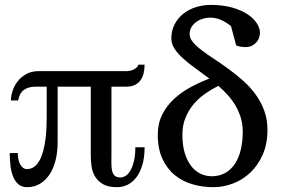

<svg xmlns="http://www.w3.org/2000/svg" viewBox="-20 -757 1153 789"><path d="M574.2 -151.9Q574.2 -110.8 565.2 -80.1Q556.2 -49.3 540.8 -28.8Q525.4 -8.3 504.9 2Q484.4 12.2 460.9 12.2Q424.3 12.2 403.1 -0.2Q381.8 -12.7 370.6 -31.7Q359.4 -50.8 356.2 -73.7Q353 -96.7 353 -118.2V-400.9H216.8V-171.9Q216.8 -132.8 208.5 -99.1Q200.2 -65.4 184.1 -40.8Q168 -16.1 144.5 -2Q121.1 12.2 90.8 12.2Q69.3 12.2 55.4 0Q41.5 -12.2 33.7 -32Q25.9 -51.8 22.9 -76.9Q20 -102.1 20 -127.9H53.2Q53.2 -98.6 63.7 -80.3Q74.2 -62 90.8 -62Q98.1 -62 107.2 -64.7Q116.2 -67.4 125.2 -75.4Q134.3 -83.5 142.6 -98.1Q150.9 -112.8 157.5 -136.5Q164.1 -160.2 168 -194.1Q171.9 -228 171.9 -274.9V-400.9H129.9Q105 -400.9 90.8 -394.5Q76.7 -388.2 69.3 -379.2Q62 -370.1 59.1 -360.4Q56.2 -350.6 54.2 -344.2H24.9Q24.9 -360.8 31.2 -381.8Q37.6 -402.8 51.5 -421.4Q65.4 -439.9 87.4 -452.4Q109.4 -464.8 141.1 -464.8H501Q517.6 -464.8 531.7 -472.7Q545.9 -480.5 548.8 -491.2H574.2Q574.2 -472.7 570.3 -456.3Q566.4 -439.9 557.6 -427.5Q548.8 -415 534.4 -408Q520 -400.9 499 -400.9H438V-134.8Q438 -109.9 437.7 -89.8Q437.5 -69.8 440.4 -56.2Q443.4 -42.5 451.2 -35.2Q459 -27.8 475.1 -27.8Q486.3 -27.8 497.3 -35.2Q508.3 -42.5 516.8 -57.9Q525.4 -73.2 530.8 -96.7Q536.1 -120.1 536.1 -151.9Z M977.5 -216.8Q977.5 -247.1 969.5 -273.2Q961.4 -299.3 948 -322.5Q934.6 -345.7 916.3 -366Q897.9 -386.2 877.4 -404.3Q852.1 -391.6 825.9 -374Q799.8 -356.4 778.3 -332Q756.8 -307.6 743.2 -275.6Q729.5 -243.7 729.5 -202.6Q729.5 -160.6 739 -128.9Q748.5 -97.2 764.9 -75.7Q781.2 -54.2 803.2 -43.5Q825.2 -32.7 850.1 -32.7Q881.3 -32.7 905.3 -46.1Q929.2 -59.6 945.3 -83.7Q961.4 -107.9 969.5 -141.8Q977.5 -175.8 977.5 -216.8ZM1048.3 -622.6Q1048.3 -612.3 1044.7 -601.8Q1041 -591.3 1033.4 -582.8Q1025.9 -574.2 1014.6 -568.8Q1003.4 -563.5 988.3 -563.5Q985.4 -563.5 980 -564Q974.6 -564.5 969.2 -565.2Q963.9 -565.9 958.5 -567.4Q953.1 -568.8 950.2 -571.3L929.2 -649.9Q909.7 -665.5 888.4 -675Q867.2 -684.6 843.3 -684.6Q829.6 -684.6 814.9 -680.4Q800.3 -676.3 787.8 -667.7Q775.4 -659.2 767.3 -646.5Q759.3 -633.8 759.3 -616.7Q759.3 -600.1 772.9 -583.7Q786.6 -567.4 809.1 -550.3Q831.5 -533.2 860.4 -514.4Q889.2 -495.6 919.2 -473.6Q949.2 -451.7 978 -426.3Q1006.8 -400.9 1029.3 -370.4Q1051.8 -339.8 1065.4 -303.5Q1079.1 -267.1 1079.1 -223.6Q1079.1 -165 1059.3 -120.8Q1039.6 -76.7 1008.1 -47.1Q976.6 -17.6 936.8 -2.7Q897 12.2 856.9 12.2Q813 12.2 771.7 0.5Q730.5 -11.2 698.7 -37.1Q667 -63 647.7 -104Q628.4 -145 628.4 -203.6Q628.4 -250 646.7 -286.1Q665 -322.3 694.8 -350.1Q724.6 -377.9 762.7 -398.4Q800.8 -418.9 840.3 -434.1Q811.5 -456.1 783.4 -476.1Q755.4 -496.1 733.4 -515.9Q711.4 -535.6 697.8 -555.9Q684.1 -576.2 684.1 -598.6Q684.1 -631.3 697.5 -657Q710.9 -682.6 733.2 -700.4Q755.4 -718.3 784.7 -727.5Q814 -736.8 846.2 -736.8Q896.5 -736.8 934.6 -725.8Q972.7 -714.8 997.8 -698Q1022.9 -681.2 1035.6 -660.9Q1048.3 -640.6 1048.3 -622.6Z"/></svg>

Font: BabelStone Roman
Style: Regular
Weight: 400
Designer: Walt Agee, Victor Gaultney, Peter Martin, Debbi Hosken, Becca Hirsbrunner (SIL); Andrew West (BabelStone)
Foundry: BabelStone
Version: Version 16.000